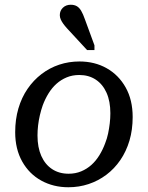

<svg xmlns="http://www.w3.org/2000/svg" viewBox="-20 -777 623 809"><path d="M423 -173Q431 -193 435.5 -214.5Q440 -236 442.5 -257.5Q445 -279 445 -300Q445 -350 429 -386Q413 -422 383.5 -441.5Q354 -461 314 -461Q285 -461 261 -451Q237 -441 218 -424Q199 -407 184.5 -383.5Q170 -360 160 -333Q153 -313 148 -291.5Q143 -270 140.5 -248.5Q138 -227 138 -206Q138 -156 154 -120Q170 -84 199.5 -64.5Q229 -45 269 -45Q298 -45 322 -55Q346 -65 365 -82Q384 -99 398.5 -122.5Q413 -146 423 -173ZM44 -220Q44 -274 57.5 -320Q71 -366 96 -402.5Q121 -439 155 -465Q189 -491 229.5 -504.5Q270 -518 315 -518Q379 -518 429.5 -489.5Q480 -461 509.5 -408.5Q539 -356 539 -284Q539 -230 525.5 -184.5Q512 -139 487 -102.5Q462 -66 428 -40.5Q394 -15 353.5 -1.5Q313 12 268 12Q205 12 154 -16Q103 -44 73.5 -96.5Q44 -149 44 -220ZM338 -695Q330 -718 322 -731.5Q314 -745 303.5 -751Q293 -757 278 -757Q258 -757 245 -744.5Q232 -732 232 -713Q232 -704 236 -695Q240 -686 246.5 -677Q253 -668 262 -658L347 -566H378V-586Z"/></svg>

Font: Roboto Serif 20pt
Style: Italic
Weight: 400
Italic angle: -10°
Designer: Greg Gazdowicz
Foundry: Commercial Type
Version: Version 1.008